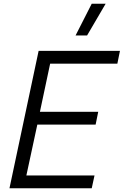

<svg xmlns="http://www.w3.org/2000/svg" viewBox="-20 -1014 666 1034"><path d="M449 -823H387L474 -994H549ZM31 0 188 -740H626L612 -671H250L195 -412H509L495 -343H181L122 -69H489L474 0Z"/></svg>

Font: Be Vietnam Pro Light
Style: Italic
Weight: 300
Italic angle: -12°
Designer: Lam Bao, Tony Le, Vietanh Nguyen
Foundry: Yellow Type Foundry
Version: Version 1.002; ttfautohint (v1.8.3)